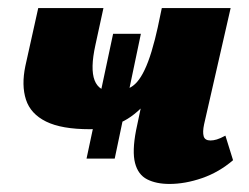

<svg xmlns="http://www.w3.org/2000/svg" viewBox="-20 -447 618 477"><path d="M203 -126Q133 -126 94.5 -145Q56 -164 44.5 -199.5Q33 -235 43 -283L75 -427H237L217 -335Q204 -276 215 -247.5Q226 -219 261 -219Q290 -219 310.5 -234Q331 -249 348 -294Q365 -339 382 -427H444Q425 -337 397.5 -278.5Q370 -220 338 -186Q306 -152 271 -139Q236 -126 203 -126ZM401 10Q368 10 345.5 -1.5Q323 -13 315.5 -42Q308 -71 318 -123L382 -427H553L487 -138Q483 -119 486 -108.5Q489 -98 503 -98Q510 -98 518.5 -100.5Q527 -103 540 -110L559 -49Q524 -19 482 -4.5Q440 10 401 10ZM195 -53 261 -363H330L265 -53Z"/></svg>

Font: Ysabeau Office Black
Style: Italic
Weight: 900
Italic angle: -12°
Designer: Christian Thalmann (Catharsis Fonts)
Version: Version 2.001;gftools[0.9.30]; featfreeze: tnum,lnum,ss02